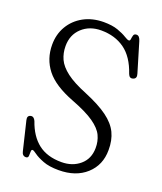

<svg xmlns="http://www.w3.org/2000/svg" viewBox="-135 -801 763 904"><g transform="rotate(20 246.0 -349.0)"><path d="M266 15Q218.5 15 188 3.2Q157.5 -8.5 141.2 -20.5Q125 -32.5 119.5 -32.5Q113 -32.5 113.2 -21.8Q113.5 -11 112.5 -0.2Q111.5 10.5 100.5 10.5Q82.5 10.5 78 -11.5L43.5 -155Q38.5 -176 56 -180Q71.5 -183.5 80.5 -163.5Q104 -95 149 -60Q194 -25 265.5 -25Q320.5 -25 357.5 -56.5Q394.5 -88 395 -142Q395.5 -175.5 382 -204.2Q368.5 -233 330 -260Q291.5 -287 217 -315.5Q119 -353 77.5 -406Q36 -459 36 -530Q36 -582.5 60.5 -623.8Q85 -665 128.2 -688.8Q171.5 -712.5 228 -713Q271.5 -713 300 -702.8Q328.5 -692.5 344.8 -682.2Q361 -672 368 -672Q374.5 -672 375.5 -681.5Q376.5 -691 379.2 -700.5Q382 -710 394 -710Q409 -710 416 -685.5L460 -538.5Q467 -516.5 450 -510.5Q432 -503.5 424 -524Q398 -601.5 349 -636.8Q300 -672 231 -672Q173 -672 135.2 -637Q97.5 -602 97.5 -545.5Q97.5 -510.5 111 -480.8Q124.5 -451 160.5 -423.5Q196.5 -396 263.5 -369Q336 -339 378.2 -308Q420.5 -277 438.2 -240Q456 -203 455.5 -154Q455.5 -79 403.8 -32Q352 15 266 15Z"/></g></svg>

Font: Fraunces 144pt SuperSoft Light
Style: Regular
Weight: 300
Version: Version 1.000;[0bf87f6ff]